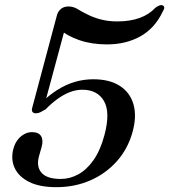

<svg xmlns="http://www.w3.org/2000/svg" viewBox="-20 -739 680 771"><path d="M33.3 -139.9Q38.5 -160.7 49.8 -176Q61.2 -191.3 76.5 -199.9Q91.8 -208.4 108.5 -208.4Q135.5 -208.4 145.2 -192Q154.8 -175.6 146.9 -148.2L136 -109.6Q125.6 -68.8 147.4 -44.6Q169.1 -20.4 224.2 -20.4Q260.9 -20.4 294.9 -39.2Q328.9 -57.9 356.1 -96.9Q383.3 -136 399.6 -197.2Q423.7 -288 397.5 -333.3Q371.4 -378.7 310.4 -378.7Q286.4 -378.7 261.7 -369.5Q237.1 -360.3 212.4 -342.7Q187.6 -325.2 163.1 -299.9Q150.3 -292.6 142 -288.3Q133.7 -284 123.6 -284Q114.5 -284 110.3 -289.9Q106.1 -295.7 109.6 -307.1L209.3 -680.3Q214.3 -695.2 225.8 -704.1Q237.3 -713 255.8 -713Q263.7 -713 271 -711.1Q278.3 -709.3 286 -705.7Q311 -690.4 336.1 -678.5Q361.1 -666.6 389.3 -659.8Q417.5 -653 451 -653Q502.3 -653 540.6 -666.9Q578.9 -680.7 604.9 -708.7Q614.2 -715.1 621.4 -717.4Q628.6 -719.8 634.4 -717Q638.7 -714.7 639.6 -709.3Q640.5 -704 633.1 -691.7Q601.9 -625.8 544 -593.2Q486 -560.7 409.2 -560.7Q348.6 -560.7 299.1 -577.6Q249.7 -594.6 216.7 -622.7L248.1 -650.5L159.3 -320.9L144.7 -325.4Q176.6 -356.5 209.9 -377.7Q243.2 -398.9 279.4 -409.8Q315.5 -420.7 354.6 -420.7Q420.3 -420.7 461.5 -393.9Q502.7 -367.1 516.2 -319.3Q529.7 -271.5 512 -208.1Q493.2 -140.6 448.8 -91Q404.4 -41.4 342.1 -14.4Q279.8 12.6 206.2 12.6Q139.2 12.6 97.3 -8.3Q55.4 -29.3 39.1 -64Q22.9 -98.8 33.3 -139.9Z"/></svg>

Font: Fraunces
Style: Italic
Weight: 900
Italic angle: -16°
Version: Version 1.000;[0bf87f6ff]